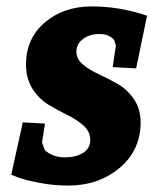

<svg xmlns="http://www.w3.org/2000/svg" viewBox="-20 -567 483 598"><path d="M120 -182 111 -124Q111 -121 120 -99Q145 -77 181 -77Q217 -77 239 -91Q261 -105 261 -131Q261 -157 240.5 -175.5Q220 -194 190.5 -208.5Q161 -223 131.5 -240.5Q102 -258 81.5 -290Q61 -322 61 -366Q61 -447 119.5 -497Q178 -547 266 -547Q354 -547 438 -518L404 -354L331 -358Q341 -424 341 -426L335 -443Q320 -461 289.5 -461Q259 -461 238.5 -445.5Q218 -430 218 -406.5Q218 -383 238.5 -366Q259 -349 288.5 -335.5Q318 -322 347.5 -305Q377 -288 397.5 -257.5Q418 -227 418 -186Q418 -99 352.5 -44Q287 11 192 11Q147 11 103 2.5Q59 -6 37 -14L15 -23L51 -186Z"/></svg>

Font: Andada SC
Style: Bold Italic
Weight: 700
Italic angle: -8.29999°
Designer: Carolina Giovagnoli
Foundry: Carolina Giovagnoli
Version: Version 1.003